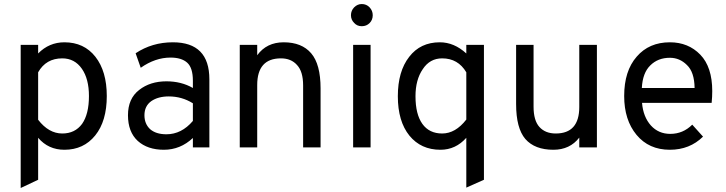

<svg xmlns="http://www.w3.org/2000/svg" viewBox="-20 -734 3613 956"><path d="M300.8 11.7Q220.7 11.7 169.9 -47.9Q169.9 21.5 169.9 161.1Q148.4 170.9 83 202.1Q83 23.4 83 -510.7Q104.5 -510.7 169.9 -510.7Q169.9 -500 169.9 -467.8Q224.6 -523.4 300.8 -523.4Q398.4 -523.4 455.1 -451.2Q511.7 -378.9 511.7 -255.9Q511.7 -130.9 454.1 -59.6Q396.5 11.7 300.8 11.7ZM290 -69.3Q353.5 -69.3 388.7 -117.2Q422.9 -166 422.9 -255.9Q422.9 -340.8 387.7 -391.6Q351.6 -443.4 290 -443.4Q209 -443.4 169.9 -374Q169.9 -294.9 169.9 -137.7Q222.7 -69.3 290 -69.3Z M940.4 0Q940.4 -11.7 940.4 -46.9Q877.9 11.7 795.9 11.7Q714.8 11.7 666 -32.2Q617.2 -77.1 617.2 -160.2Q617.2 -243.2 672.9 -286.1Q727.5 -329.1 808.6 -329.1Q882.8 -329.1 940.4 -295.9Q940.4 -307.6 940.4 -332Q940.4 -396.5 912.1 -421.9Q883.8 -447.3 829.1 -447.3Q752.9 -447.3 680.7 -396.5Q671.9 -419.9 655.3 -468.8Q737.3 -523.4 840.8 -523.4Q1022.5 -523.4 1022.5 -338.9Q1022.5 -225.6 1022.5 0Q1002 0 940.4 0ZM808.6 -65.4Q883.8 -65.4 940.4 -131.8Q940.4 -161.1 940.4 -219.7Q885.7 -253.9 820.3 -253.9Q767.6 -253.9 733.4 -230.5Q699.2 -206.1 699.2 -160.2Q699.2 -117.2 727.5 -90.8Q756.8 -65.4 808.6 -65.4Z M1489.3 0Q1489.3 -77.1 1489.3 -308.6Q1489.3 -377.9 1459 -410.2Q1429.7 -443.4 1378.9 -443.4Q1260.7 -443.4 1260.7 -310.5Q1260.7 -207 1260.7 0Q1239.3 0 1173.8 0Q1173.8 -127.9 1173.8 -510.7Q1195.3 -510.7 1260.7 -510.7Q1260.7 -498 1260.7 -459Q1307.6 -523.4 1392.6 -523.4Q1482.4 -523.4 1529.3 -468.8Q1576.2 -414.1 1576.2 -293.9Q1576.2 -196.3 1576.2 0Q1553.7 0 1489.3 0Z M1781.2 -603.5Q1757.8 -603.5 1743.2 -620.1Q1727.5 -635.7 1727.5 -658.2Q1727.5 -680.7 1743.2 -697.3Q1759.8 -713.9 1781.2 -713.9Q1804.7 -713.9 1820.3 -697.3Q1835.9 -680.7 1835.9 -658.2Q1835.9 -634.8 1820.3 -619.1Q1804.7 -603.5 1781.2 -603.5ZM1738.3 0Q1738.3 -127.9 1738.3 -510.7Q1759.8 -510.7 1825.2 -510.7Q1825.2 -382.8 1825.2 0Q1803.7 0 1738.3 0Z M2172.9 11.7Q2076.2 11.7 2018.6 -58.6Q1960.9 -129.9 1960.9 -254.9Q1960.9 -378.9 2017.6 -451.2Q2073.2 -523.4 2169.9 -523.4Q2241.2 -523.4 2301.8 -467.8Q2301.8 -482.4 2301.8 -510.7Q2324.2 -510.7 2389.6 -510.7Q2389.6 -342.8 2389.6 161.1Q2367.2 170.9 2301.8 200.2Q2301.8 137.7 2301.8 -47.9Q2249 11.7 2172.9 11.7ZM2181.6 -69.3Q2248 -69.3 2301.8 -138.7Q2301.8 -217.8 2301.8 -374Q2260.7 -443.4 2181.6 -443.4Q2120.1 -443.4 2085 -389.6Q2048.8 -336.9 2048.8 -254.9Q2048.8 -165 2083 -117.2Q2117.2 -69.3 2181.6 -69.3Z M2864.3 0Q2864.3 -12.7 2864.3 -48.8Q2817.4 11.7 2735.4 11.7Q2642.6 11.7 2595.7 -42Q2549.8 -95.7 2549.8 -215.8Q2549.8 -314.5 2549.8 -510.7Q2571.3 -510.7 2636.7 -510.7Q2636.7 -433.6 2636.7 -203.1Q2636.7 -133.8 2666 -101.6Q2695.3 -69.3 2747.1 -69.3Q2864.3 -69.3 2864.3 -201.2Q2864.3 -304.7 2864.3 -510.7Q2886.7 -510.7 2952.1 -510.7Q2952.1 -382.8 2952.1 0Q2929.7 0 2864.3 0Z M3315.4 11.7Q3210.9 11.7 3149.4 -62.5Q3087.9 -136.7 3087.9 -255.9Q3087.9 -380.9 3150.4 -452.1Q3211.9 -523.4 3315.4 -523.4Q3407.2 -523.4 3466.8 -461.9Q3526.4 -400.4 3526.4 -280.3Q3526.4 -252 3523.4 -221.7Q3408.2 -221.7 3176.8 -221.7Q3182.6 -152.3 3220.7 -109.4Q3258.8 -67.4 3317.4 -67.4Q3380.9 -67.4 3426.8 -113.3Q3444.3 -93.8 3480.5 -53.7Q3414.1 11.7 3315.4 11.7ZM3175.8 -295.9Q3241.2 -295.9 3438.5 -295.9Q3437.5 -375 3400.4 -410.2Q3364.3 -446.3 3315.4 -446.3Q3255.9 -446.3 3217.8 -408.2Q3179.7 -371.1 3175.8 -295.9Z"/></svg>

Font: Overpass
Style: Regular
Weight: 400
Designer: Delve Withrington, Thomas Jockin
Version: Version 3.000;DELV;Overpass; ttfautohint (v1.5)